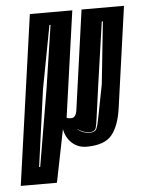

<svg xmlns="http://www.w3.org/2000/svg" viewBox="-62 -534 530 703"><g transform="rotate(-5 203.0 -183.0)"><path d="M-14 129 74 -495H230L175 -105Q178 -103 183 -102.5Q188 -102 192 -102Q209 -102 213 -130L264 -495H420L368 -124Q359 -59 332 -26Q305 7 239 7Q207 7 185 -13.5Q163 -34 158 -65L119 129ZM59 66H63L111 -217L146 -449H142L98 -217ZM255 -43Q275 -43 280.5 -56.5Q286 -70 290 -93L314 -216L338 -445H334L301 -216L284 -93Q282 -77 278.5 -61Q275 -45 255 -45Q233 -45 211 -60L212 -58Q232 -43 255 -43Z"/></g></svg>

Font: Alumni Sans Inline One
Style: Italic
Weight: 400
Italic angle: -8°
Designer: Robert E. Leuschke
Foundry: Robert E. Leuschke
Version: Version 1.100; ttfautohint (v1.8.3)